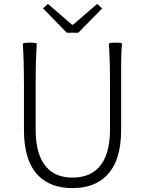

<svg xmlns="http://www.w3.org/2000/svg" viewBox="-20 -953 745 986"><path d="M352 13Q241 13 178 -50Q103 -125 103 -285V-507Q103 -647 97 -729Q102 -734 133 -734Q165 -734 169 -729Q163 -647 163 -509V-288Q163 -155 220 -93Q267 -41 352 -41Q438 -41 487 -93Q545 -155 545 -288V-509Q545 -647 539 -729Q544 -734 573 -734Q603 -734 607 -729Q602 -684 602 -618V-507V-285Q602 -125 526 -50Q463 13 352 13ZM323 -785 201 -910 226 -933 350 -826H355L479 -933L505 -910L443 -847L382 -785Z"/></svg>

Font: GenSekiGothic TW L
Style: Regular
Weight: 300
Version: Version 1.501;PS 1;hotconv 16.6.51;makeotf.lib2.5.65220